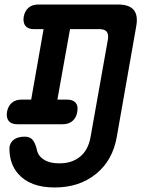

<svg xmlns="http://www.w3.org/2000/svg" viewBox="-20 -750 640 850"><path d="M130 -621Q104 -621 92.5 -635.5Q81 -650 85 -676Q90 -702 106.5 -716Q123 -730 150 -730H503Q552 -730 572 -706Q592 -682 583 -633L497 -144Q479 -40 405 20Q331 80 222 80Q113 80 60 19Q25 -21 22 -82Q19 -111 37 -128Q55 -145 89 -145Q111 -145 122.5 -133Q134 -121 142 -93Q145 -71 158 -57Q185 -27 241 -27Q297 -26 334 -56Q371 -86 381 -144L458 -577Q461 -599 452 -610Q443 -621 421 -621H290L234 -309H277Q303 -309 315 -295Q327 -281 322 -255Q318 -229 301 -214.5Q284 -200 258 -200H56Q30 -200 18.5 -214.5Q7 -229 11 -255Q16 -281 32.5 -295Q49 -309 75 -309H118L173 -621Z"/></svg>

Font: Maple Mono NL SemiBold
Style: Italic
Weight: 600
Italic angle: -10°
Monospace: yes
Designer: subframe7536
Version: Version 7.000